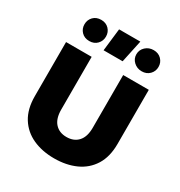

<svg xmlns="http://www.w3.org/2000/svg" viewBox="-170 -829 902 961"><g transform="rotate(30 281.0 -349.0)"><path d="M280.8 12Q211.5 12 157.6 -12.4Q103.6 -36.9 72.8 -86.1Q42 -135.4 42 -209.4V-522.2H190V-217.4Q190 -165.2 214.5 -138.4Q238.9 -111.5 280.8 -111.5Q323.3 -111.5 347.8 -138.4Q372.2 -165.2 372.2 -217.4V-522.2H520.2V-209.4Q520.2 -135.4 489.4 -86.1Q458.6 -36.9 404.4 -12.4Q350.3 12 280.8 12ZM442.7 -584.5Q415.2 -584.5 396.2 -602.3Q377.2 -620 377.2 -645.6Q377.2 -671.2 396.2 -689Q415.2 -706.7 442.7 -706.7Q470.2 -706.7 487.7 -689Q505.2 -671.2 505.2 -645.6Q505.2 -620 487.7 -602.3Q470.2 -584.5 442.7 -584.5ZM139.7 -584.5Q111.5 -584.5 94.3 -602.3Q77.2 -620 77.2 -645.6Q77.2 -671.2 94.3 -689Q111.5 -706.7 139.7 -706.7Q167.2 -706.7 184.4 -689Q201.5 -671.2 201.5 -645.6Q201.5 -620 184.4 -602.3Q167.2 -584.5 139.7 -584.5ZM225.2 -580.5 240.1 -710H362.9L335.3 -580.5Z"/></g></svg>

Font: TikTok Sans Light
Style: Regular
Weight: 300
Version: Version 4.000